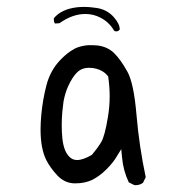

<svg xmlns="http://www.w3.org/2000/svg" viewBox="-20 -547 540 559"><path d="M314.9 -456.1Q316.9 -455.6 318.4 -455.6Q324.2 -455.6 328.6 -460.9Q328.6 -461.4 328.6 -461.4Q328.6 -478 310.5 -498Q291 -519.5 260.7 -523.9Q240.2 -526.9 227.1 -526.9Q213.9 -526.9 205.1 -525.9Q158.2 -520.5 136.7 -493.7Q136.7 -492.2 136.7 -490.2Q136.7 -484.4 139.2 -479.5L140.6 -478.5L153.3 -479.5Q190.9 -506.3 228.5 -506.3Q252 -506.3 272.5 -495.6Q297.9 -482.4 312 -458ZM204.6 -81.1Q191.4 -81.1 182.4 -90.1Q173.3 -99.1 168.5 -112.3Q163.6 -125.5 161.6 -143.8Q159.7 -162.1 159.7 -182.4Q159.7 -202.6 161.4 -220.9Q163.1 -239.3 165 -252Q169.9 -277.3 178.2 -295.4Q190.4 -322.3 204.1 -335.9Q217.8 -349.6 239.3 -349.6Q261.2 -349.6 278.3 -339.4Q285.2 -335.4 290.5 -329.6L294.9 -324.7Q299.3 -295.4 299.3 -266.6Q299.3 -237.8 294.4 -207.5Q285.2 -150.4 274.4 -132.8Q263.7 -115.2 247.6 -96.2Q221.7 -81.1 204.6 -81.1ZM374 -7.8Q387.7 -7.8 396.5 -15.1L404.3 -31.2Q385.3 -120.1 377.4 -212.6Q369.6 -305.2 350.6 -338.9Q331.1 -374 312 -392.6Q293 -411.1 263.7 -414.6Q254.4 -415.5 249.5 -415.5Q244.6 -415.5 239.5 -415.5Q234.4 -415.5 225.6 -414.1Q216.8 -412.6 207 -409.4Q197.3 -406.2 184.6 -397.5Q170.9 -388.2 155.8 -372.6Q126.5 -342.3 115.2 -298.8Q104 -255.4 100.1 -211.4Q98.1 -189 98.1 -169.9Q98.1 -114.3 114.7 -81.1Q126 -58.6 147.5 -35.6Q168 -14.2 195.8 -13.2Q197.8 -13.2 200.2 -13.2Q226.6 -13.2 247.6 -22.9Q269.5 -33.7 289.6 -53.7Q309.6 -73.7 319.8 -91.3L333 -112.8L335.4 -87.9Q338.9 -49.8 355 -16.1L370.6 -8.3Q372.6 -7.8 374 -7.8Z"/></svg>

Font: NaikaiFont
Style: Light
Weight: 300
Version: Version 1.89